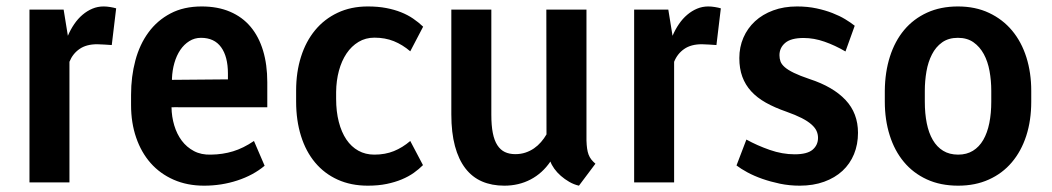

<svg xmlns="http://www.w3.org/2000/svg" viewBox="-20 -568 3278 598"><path d="M341.8 -542 328.1 -427.7Q314.9 -428.7 305.4 -429.2Q295.9 -429.7 282.7 -430.2Q249 -430.2 227.8 -415.5Q206.5 -400.9 196.3 -375.5V0H71.8V-538.1H178.2L191.4 -456.5Q199.7 -476.1 211.2 -492.9Q222.7 -509.8 237.1 -522Q251.5 -534.2 267.8 -541Q284.2 -547.9 302.7 -547.9Q312.5 -547.9 323.2 -546.1Q334 -544.4 341.8 -542Z M615.7 10.3Q563 10.3 520.8 -8.3Q478.5 -26.9 449.2 -60.1Q419.9 -93.3 404.1 -139.4Q388.2 -185.5 388.2 -240.7V-272.5Q388.2 -329.6 401.6 -379.6Q415 -429.7 442.4 -467Q469.7 -504.4 511 -526.1Q552.2 -547.9 608.4 -547.9Q658.2 -547.9 696.5 -531.5Q734.9 -515.1 760.5 -484.6Q786.1 -454.1 799.3 -410.4Q812.5 -366.7 812.5 -312V-233.9H543Q535.6 -233.9 528.6 -234.1Q521.5 -234.4 514.2 -233.9Q514.6 -204.6 522.7 -177.5Q530.8 -150.4 546.1 -129.9Q561.5 -109.4 584.2 -97.4Q606.9 -85.4 637.2 -86.4Q673.8 -86.9 705.8 -96.7Q737.8 -106.4 771 -128.9L804.2 -51.8Q768.6 -22 719.2 -5.9Q669.9 10.3 615.7 10.3ZM606 -450.2Q585.9 -450.2 569.6 -439.9Q553.2 -429.7 541.5 -412.4Q529.8 -395 523.2 -372.1Q516.6 -349.1 515.6 -323.7V-319.3L689.9 -320.8V-338.9Q689.9 -391.6 668.7 -420.9Q647.5 -450.2 606 -450.2Z M1146 -86.4Q1179.7 -86.4 1206.8 -97.4Q1233.9 -108.4 1257.8 -128.9L1297.4 -53.7Q1284.7 -41 1268.6 -29.5Q1252.4 -18.1 1231.4 -9.3Q1210.4 -0.5 1184.3 4.9Q1158.2 10.3 1125.5 10.3Q1073.2 10.3 1031.7 -8.5Q990.2 -27.3 961.4 -61.8Q932.6 -96.2 917.5 -144.5Q902.3 -192.9 902.3 -251.5V-286.1Q902.3 -343.3 917.5 -391.1Q932.6 -439 961.4 -473.9Q990.2 -508.8 1031.7 -528.3Q1073.2 -547.9 1125.5 -547.9Q1157.2 -547.9 1182.9 -543Q1208.5 -538.1 1229.2 -529.8Q1250 -521.5 1266.8 -510Q1283.7 -498.5 1297.9 -484.9L1257.8 -408.2Q1233.9 -428.7 1206.8 -439.7Q1179.7 -450.7 1146 -450.7Q1118.7 -450.7 1096.7 -437.5Q1074.7 -424.3 1059.3 -401.4Q1043.9 -378.4 1035.6 -347.7Q1027.3 -316.9 1026.9 -281.7V-260.3Q1026.9 -220.7 1035.2 -188.5Q1043.5 -156.2 1058.8 -133.5Q1074.2 -110.8 1096.2 -98.6Q1118.2 -86.4 1146 -86.4Z M1694.3 -64.9Q1669.4 -28.3 1632.6 -9Q1595.7 10.3 1550.8 10.3Q1511.7 10.3 1481.2 -2.9Q1450.7 -16.1 1429.4 -43.7Q1408.2 -71.3 1397 -113Q1385.7 -154.8 1385.7 -211.9V-538.1H1510.3V-210.9Q1510.3 -177.2 1514.9 -153.8Q1519.5 -130.4 1529.1 -115.7Q1538.6 -101.1 1552.5 -94.5Q1566.4 -87.9 1585 -87.9Q1602.1 -87.9 1616.7 -92.8Q1631.3 -97.7 1643.3 -106Q1655.3 -114.3 1665 -125.5Q1674.8 -136.7 1682.1 -149.4L1681.6 -538.1H1806.6V-130.4Q1807.1 -115.7 1808.6 -105.2Q1810.1 -94.7 1813.2 -86.4Q1816.4 -78.1 1821.5 -71.5Q1826.7 -64.9 1834.5 -58.1L1783.2 10.3Q1767.6 6.8 1753.2 -1.5Q1738.8 -9.8 1726.8 -20.3Q1714.8 -30.8 1706.3 -42.7Q1697.8 -54.7 1694.3 -64.9Z M2225.1 -542 2211.4 -427.7Q2198.2 -428.7 2188.7 -429.2Q2179.2 -429.7 2166 -430.2Q2132.3 -430.2 2111.1 -415.5Q2089.8 -400.9 2079.6 -375.5V0H1955.1V-538.1H2061.5L2074.7 -456.5Q2083 -476.1 2094.5 -492.9Q2106 -509.8 2120.4 -522Q2134.8 -534.2 2151.1 -541Q2167.5 -547.9 2186 -547.9Q2195.8 -547.9 2206.5 -546.1Q2217.3 -544.4 2225.1 -542Z M2527.8 -138.7Q2527.8 -149.9 2523.2 -160.2Q2518.6 -170.4 2507.3 -180.4Q2496.1 -190.4 2477.1 -200.2Q2458 -210 2429.2 -220.2Q2392.6 -232.9 2365.2 -248.3Q2337.9 -263.7 2319.6 -283.7Q2301.3 -303.7 2292 -329.1Q2282.7 -354.5 2282.7 -387.2Q2282.7 -421.4 2295.4 -450.7Q2308.1 -480 2331.5 -501.7Q2355 -523.4 2388.2 -535.6Q2421.4 -547.9 2462.4 -547.9Q2495.1 -547.9 2522.7 -542Q2550.3 -536.1 2572.8 -527.3Q2595.2 -518.6 2612.5 -508.1Q2629.9 -497.6 2642.1 -487.8L2613.3 -407.7Q2580.6 -426.8 2547.9 -438.2Q2515.1 -449.7 2482.9 -449.7Q2443.8 -449.7 2425.8 -434.6Q2407.7 -419.4 2407.7 -396Q2407.7 -385.7 2410.9 -376.7Q2414.1 -367.7 2424.1 -358.9Q2434.1 -350.1 2452.6 -341.1Q2471.2 -332 2501.5 -321.8Q2574.7 -297.9 2613.5 -256.6Q2652.3 -215.3 2652.3 -154.3Q2652.3 -118.2 2639.9 -87.9Q2627.4 -57.6 2604 -35.9Q2580.6 -14.2 2546.9 -2Q2513.2 10.3 2470.7 10.3Q2439 10.3 2409.4 4.2Q2379.9 -2 2354.2 -11Q2328.6 -20 2307.9 -31.2Q2287.1 -42.5 2273.9 -52.7L2304.7 -133.3Q2338.4 -114.7 2377.4 -101.1Q2416.5 -87.4 2455.1 -87.4Q2494.1 -87.4 2511 -101.8Q2527.8 -116.2 2527.8 -138.7Z M2735.8 -285.2Q2736.3 -343.3 2751.7 -391.6Q2767.1 -439.9 2796.1 -474.6Q2825.2 -509.3 2867.4 -528.6Q2909.7 -547.9 2963.4 -547.9Q3018.1 -547.9 3060.5 -527.8Q3103 -507.8 3132.3 -472.7Q3161.6 -437.5 3176.8 -389.4Q3191.9 -341.3 3191.9 -285.2V-251.5Q3191.9 -192.9 3176.3 -144.8Q3160.6 -96.7 3131.3 -62.3Q3102.1 -27.8 3059.8 -8.8Q3017.6 10.3 2964.4 10.3Q2909.2 10.3 2866.7 -9.3Q2824.2 -28.8 2795.2 -63.7Q2766.1 -98.6 2751 -146.7Q2735.8 -194.8 2735.8 -251.5ZM2860.4 -251.5Q2860.4 -214.4 2866.5 -184.1Q2872.6 -153.8 2885.3 -132.1Q2897.9 -110.4 2917.5 -98.4Q2937 -86.4 2964.4 -86.4Q2990.7 -86.4 3010.3 -98.4Q3029.8 -110.4 3042.5 -132.3Q3055.2 -154.3 3061.3 -184.6Q3067.4 -214.8 3067.4 -251.5V-285.2Q3067.4 -316.9 3062 -346.7Q3056.6 -376.5 3044.2 -399.4Q3031.7 -422.4 3012 -436.3Q2992.2 -450.2 2963.4 -450.2Q2934.1 -450.2 2914.3 -436Q2894.5 -421.9 2882.6 -398.4Q2870.6 -375 2865.5 -345.5Q2860.4 -315.9 2860.4 -285.2Z"/></svg>

Font: Ufes Sans SemiBold
Style: Regular
Weight: 600
Designer: Ricardo Esteves & Filipe Motta
Foundry: ProDesignUfes - Ricardo Esteves, Filipe Motta (This is a derivative work, based on Roboto family, by Christian Robertson
Version: Version 2.0